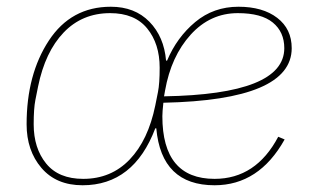

<svg xmlns="http://www.w3.org/2000/svg" viewBox="-20 -538 924 570"><path d="M227 -7Q310 -7 365 -64.5Q420 -122 441 -225L449 -265Q454 -290 454 -337Q454 -408 417 -453.5Q380 -499 307 -499Q224 -499 169 -441.5Q114 -384 93 -281L85 -241Q80 -216 80 -169Q80 -98 117 -52.5Q154 -7 227 -7ZM686 -499Q604 -499 546 -435Q488 -371 470 -269L467 -252Q824 -258 824 -395Q824 -443 790 -471Q756 -499 686 -499ZM617 12Q459 12 444 -157H441Q377 12 225 12Q147 12 103 -39.5Q59 -91 59 -169Q59 -317 125 -417.5Q191 -518 309 -518Q380 -518 423.5 -473.5Q467 -429 473 -358H476Q505 -427 559.5 -472.5Q614 -518 688 -518Q760 -518 803 -485Q846 -452 846 -395Q846 -241 465 -233Q462 -206 462 -193Q462 -7 617 -7Q740 -7 806 -132L825 -124Q749 12 617 12Z"/></svg>

Font: IBM Plex Sans Thin
Style: Italic
Weight: 100
Italic angle: -11.31°
Designer: Mike Abbink, Paul van der Laan, Pieter van Rosmalen
Foundry: Bold Monday
Version: Version 3.0